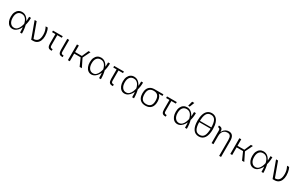

<svg xmlns="http://www.w3.org/2000/svg" viewBox="337 -2904 8200 5288"><g transform="rotate(30 4437.0 -260.0)"><path d="M252 20Q193 20 147 -14.5Q101 -49 75.5 -111Q50 -173 50 -255Q50 -339 77 -398Q104 -457 151.5 -488.5Q199 -520 261 -520Q350 -520 413 -458Q476 -396 511 -288Q530 -228 540 -155Q550 -82 550 0H491Q491 -43 489 -98Q487 -153 479.5 -210.5Q472 -268 455 -319Q440 -362 417 -396Q394 -430 359.5 -450Q325 -470 277 -470Q199 -470 154.5 -414.5Q110 -359 110 -256Q110 -151 155.5 -90.5Q201 -30 274 -30Q333 -30 373 -67Q413 -104 437.5 -163Q462 -222 474 -289Q485 -345 488 -400Q491 -455 490 -500H550Q550 -432 541 -369Q532 -306 515 -250Q491 -170 452 -109Q413 -48 362 -14Q311 20 252 20Z M855 19 666 -500H730L900 -32Q986 -32 1031 -88Q1076 -144 1076 -265Q1076 -330 1062 -384.5Q1048 -439 1016 -500H1083Q1098 -474 1110 -435.5Q1122 -397 1129.5 -351Q1137 -305 1137 -258Q1137 -173 1110.5 -110.5Q1084 -48 1034.5 -14.5Q985 19 916 19Z M1249 -500H1559V-450H1249ZM1497 0H1471Q1408 0 1381.5 -37Q1355 -74 1355 -153V-500H1415V-127Q1415 -81 1433 -65.5Q1451 -50 1497 -50Z M1820 0Q1757 0 1730.5 -37Q1704 -74 1704 -153V-500H1764V-127Q1764 -81 1782 -65.5Q1800 -50 1846 -50V0Z M2012 -500H2072V0H2012ZM2016 -293H2288L2380 -500H2442L2326 -263L2456 0H2385L2277 -243H2023Z M2764 20Q2705 20 2659 -14.5Q2613 -49 2587.5 -111Q2562 -173 2562 -255Q2562 -339 2589 -398Q2616 -457 2663.5 -488.5Q2711 -520 2773 -520Q2862 -520 2925 -458Q2988 -396 3023 -288Q3042 -228 3052 -155Q3062 -82 3062 0H3003Q3003 -43 3001 -98Q2999 -153 2991.5 -210.5Q2984 -268 2967 -319Q2952 -362 2929 -396Q2906 -430 2871.5 -450Q2837 -470 2789 -470Q2711 -470 2666.5 -414.5Q2622 -359 2622 -256Q2622 -151 2667.5 -90.5Q2713 -30 2786 -30Q2845 -30 2885 -67Q2925 -104 2949.5 -163Q2974 -222 2986 -289Q2997 -345 3000 -400Q3003 -455 3002 -500H3062Q3062 -432 3053 -369Q3044 -306 3027 -250Q3003 -170 2964 -109Q2925 -48 2874 -14Q2823 20 2764 20Z M3195 -500H3505V-450H3195ZM3443 0H3417Q3354 0 3327.5 -37Q3301 -74 3301 -153V-500H3361V-127Q3361 -81 3379 -65.5Q3397 -50 3443 -50Z M3816 20Q3757 20 3711 -14.5Q3665 -49 3639.5 -111Q3614 -173 3614 -255Q3614 -339 3641 -398Q3668 -457 3715.5 -488.5Q3763 -520 3825 -520Q3914 -520 3977 -458Q4040 -396 4075 -288Q4094 -228 4104 -155Q4114 -82 4114 0H4055Q4055 -43 4053 -98Q4051 -153 4043.5 -210.5Q4036 -268 4019 -319Q4004 -362 3981 -396Q3958 -430 3923.5 -450Q3889 -470 3841 -470Q3763 -470 3718.5 -414.5Q3674 -359 3674 -256Q3674 -151 3719.5 -90.5Q3765 -30 3838 -30Q3897 -30 3937 -67Q3977 -104 4001.5 -163Q4026 -222 4038 -289Q4049 -345 4052 -400Q4055 -455 4054 -500H4114Q4114 -432 4105 -369Q4096 -306 4079 -250Q4055 -170 4016 -109Q3977 -48 3926 -14Q3875 20 3816 20Z M4245 -240Q4245 -322 4272 -380.5Q4299 -439 4352.5 -469.5Q4406 -500 4484 -500Q4601 -500 4662 -432Q4723 -364 4723 -240Q4723 -116 4662 -48Q4601 20 4484 20Q4406 20 4352.5 -10.5Q4299 -41 4272 -99.5Q4245 -158 4245 -240ZM4484 -29Q4574 -29 4618.5 -81Q4663 -133 4663 -238Q4663 -346 4619 -398.5Q4575 -451 4484 -451Q4395 -451 4350 -400Q4305 -349 4305 -243Q4305 -136 4349 -82.5Q4393 -29 4484 -29ZM4467 -500H4761V-450H4499Z M4876 -500H5186V-450H4876ZM5124 0H5098Q5035 0 5008.5 -37Q4982 -74 4982 -153V-500H5042V-127Q5042 -81 5060 -65.5Q5078 -50 5124 -50Z M5497 20Q5438 20 5392 -14.5Q5346 -49 5320.5 -111Q5295 -173 5295 -255Q5295 -339 5322 -398Q5349 -457 5396.5 -488.5Q5444 -520 5506 -520Q5595 -520 5658 -458Q5721 -396 5756 -288Q5775 -228 5785 -155Q5795 -82 5795 0H5736Q5736 -43 5734 -98Q5732 -153 5724.5 -210.5Q5717 -268 5700 -319Q5685 -362 5662 -396Q5639 -430 5604.5 -450Q5570 -470 5522 -470Q5444 -470 5399.5 -414.5Q5355 -359 5355 -256Q5355 -151 5400.5 -90.5Q5446 -30 5519 -30Q5578 -30 5618 -67Q5658 -104 5682.5 -163Q5707 -222 5719 -289Q5730 -345 5733 -400Q5736 -455 5735 -500H5795Q5795 -432 5786 -369Q5777 -306 5760 -250Q5736 -170 5697 -109Q5658 -48 5607 -14Q5556 20 5497 20ZM5548 -720H5618L5558 -569H5508Z M6180 20Q6061 20 5998.5 -74.5Q5936 -169 5936 -346Q5936 -466 5964.5 -549.5Q5993 -633 6047.5 -676.5Q6102 -720 6180 -720Q6258 -720 6312 -676.5Q6366 -633 6394 -549.5Q6422 -466 6422 -345Q6422 -168 6360.5 -74Q6299 20 6180 20ZM6181 -30Q6276 -30 6318.5 -105.5Q6361 -181 6361 -346Q6361 -515 6318 -592.5Q6275 -670 6180 -670Q6083 -670 6040 -590.5Q5997 -511 5997 -349Q5997 -183 6041.5 -106.5Q6086 -30 6181 -30ZM5993 -330V-370H6365V-330Z M6581 -396Q6581 -441 6562 -455.5Q6543 -470 6515 -470V-520Q6587 -520 6614 -487.5Q6641 -455 6641 -384V0H6581ZM6938 -308Q6938 -393 6909.5 -431.5Q6881 -470 6816 -470Q6762 -470 6722.5 -444.5Q6683 -419 6662 -372Q6641 -325 6641 -259L6634 -301L6633 -352Q6640 -391 6666.5 -430Q6693 -469 6737.5 -494.5Q6782 -520 6840 -520Q6917 -520 6957.5 -467Q6998 -414 6998 -304V200H6938Z M7177 -500H7237V0H7177ZM7181 -293H7453L7545 -500H7607L7491 -263L7621 0H7550L7442 -243H7188Z M7929 20Q7870 20 7824 -14.5Q7778 -49 7752.5 -111Q7727 -173 7727 -255Q7727 -339 7754 -398Q7781 -457 7828.5 -488.5Q7876 -520 7938 -520Q8027 -520 8090 -458Q8153 -396 8188 -288Q8207 -228 8217 -155Q8227 -82 8227 0H8168Q8168 -43 8166 -98Q8164 -153 8156.5 -210.5Q8149 -268 8132 -319Q8117 -362 8094 -396Q8071 -430 8036.5 -450Q8002 -470 7954 -470Q7876 -470 7831.5 -414.5Q7787 -359 7787 -256Q7787 -151 7832.5 -90.5Q7878 -30 7951 -30Q8010 -30 8050 -67Q8090 -104 8114.5 -163Q8139 -222 8151 -289Q8162 -345 8165 -400Q8168 -455 8167 -500H8227Q8227 -432 8218 -369Q8209 -306 8192 -250Q8168 -170 8129 -109Q8090 -48 8039 -14Q7988 20 7929 20Z M8532 19 8343 -500H8407L8577 -32Q8663 -32 8708 -88Q8753 -144 8753 -265Q8753 -330 8739 -384.5Q8725 -439 8693 -500H8760Q8775 -474 8787 -435.5Q8799 -397 8806.5 -351Q8814 -305 8814 -258Q8814 -173 8787.5 -110.5Q8761 -48 8711.5 -14.5Q8662 19 8593 19Z"/></g></svg>

Font: Moderustic Light
Style: Regular
Weight: 300
Designer: Tural Alisoy
Foundry: TAFT Foundry
Version: Version 2.120